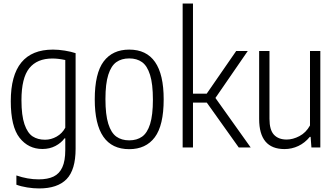

<svg xmlns="http://www.w3.org/2000/svg" viewBox="-20 -828 1886 1078"><path d="M72 209V157Q135 179 197 179Q248 179 280.8 163.2Q313.5 147.5 330 111.2Q346.5 75 346.5 14.5V-51.5H342.5Q323.5 -25.5 291.2 -8.5Q259 8.5 218 8.5Q139.5 8.5 90 -54.2Q40.5 -117 40.5 -260Q40.5 -549.5 277.5 -549.5Q308.5 -549.5 344 -543.8Q379.5 -538 404.5 -529.5V7.5Q404.5 125.5 353.8 177.8Q303 230 199.5 230Q168 230 133.2 224.5Q98.5 219 72 209ZM346.5 -111V-491Q307 -499.5 274.5 -499.5Q188 -499.5 144.2 -444.8Q100.5 -390 100.5 -266Q100.5 -179.5 117.5 -130.2Q134.5 -81 163.2 -62.2Q192 -43.5 233 -43.5Q267 -43.5 298.2 -61.2Q329.5 -79 346.5 -111Z M512 -270Q512 -416.5 562 -483Q612 -549.5 705.5 -549.5Q899 -549.5 899 -270.5Q899 -124 849 -57.2Q799 9.5 705.5 9.5Q512 9.5 512 -270ZM838.5 -268.5Q838.5 -356.5 822.5 -407.5Q806.5 -458.5 777.5 -479.2Q748.5 -500 705.5 -500Q662.5 -500 633.2 -479.2Q604 -458.5 588 -408.2Q572 -358 572 -272Q572 -184 588 -133Q604 -82 633.2 -61Q662.5 -40 705.5 -40Q748.5 -40 777.8 -60.8Q807 -81.5 822.8 -131.8Q838.5 -182 838.5 -268.5Z M1320.5 0 1141 -252H1063.5V0H1005.5V-808H1063.5V-302H1140.5L1306 -541.5H1371L1189.5 -278L1387.5 0Z M1435 -160V-541.5H1493V-161Q1493 -98.5 1518.2 -71.5Q1543.5 -44.5 1589.5 -44.5Q1624.5 -44.5 1661.2 -63.8Q1698 -83 1720.5 -123.5V-541.5H1778.5V0H1728.5L1724 -59.5H1719.5Q1691.5 -25.5 1654.8 -8.2Q1618 9 1577.5 9Q1435 9 1435 -160Z"/></svg>

Font: Encode Sans Condensed Light
Style: Regular
Weight: 300
Width: 3
Designer: Multiple Designers
Foundry: Impallari Type
Version: Version 2.000